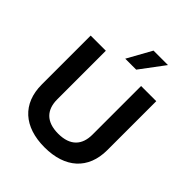

<svg xmlns="http://www.w3.org/2000/svg" viewBox="-251 -1068 1228 1228"><g transform="rotate(45 362.5 -454.5)"><path d="M362.8 10.7C547.9 10.7 659.2 -87.9 659.2 -261.2V-703.6H522V-263.7C522 -170.9 472.2 -112.8 362.8 -112.8C252.9 -112.8 203.1 -170.9 203.1 -263.7V-703.6H65.9V-261.2C65.9 -87.9 177.2 10.7 362.3 10.7C362.3 10.7 362.3 10.7 362.8 10.7ZM326.7 -755.4H425.8L548.8 -919.9H418Z"/></g></svg>

Font: Faust Sans Bold
Style: Regular
Weight: 700
Designer: Andreas Faust
Version: Version 1.003;Glyphs 3.1.2 (3151)